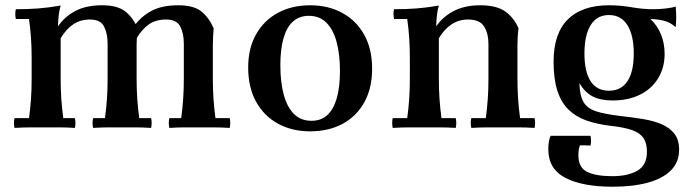

<svg xmlns="http://www.w3.org/2000/svg" viewBox="-20 -483 2612 728"><path d="M35 2Q31 -17 35 -35H90Q95 -71 97.5 -107.5Q100 -144 100 -184V-264Q100 -343 90 -411H40Q36 -430 40 -448Q85 -448 125 -451Q165 -454 210 -462Q205 -446 202.5 -423.5Q200 -401 200 -383L210 -338V-184Q210 -144 212.5 -107.5Q215 -71 220 -35H264Q268 -17 264 2Q232 0 207.5 0Q183 0 155 0Q127 0 97.5 0Q68 0 35 2ZM333 2Q329 -17 333 -35H378Q383 -71 385.5 -107.5Q388 -144 388 -184V-317Q388 -356 374.5 -382.5Q361 -409 321 -409Q285 -409 258 -391Q231 -373 210 -338L200 -383Q224 -419 265 -441Q306 -463 367 -463Q425 -463 454.5 -440Q484 -417 502 -376Q500 -361 499 -344Q498 -327 498 -312V-184Q498 -144 500.5 -107.5Q503 -71 508 -35H553Q557 -17 553 2Q521 0 496.5 0Q472 0 443 0Q415 0 390.5 0Q366 0 333 2ZM622 2Q618 -17 622 -35H667Q672 -71 674.5 -107.5Q677 -144 677 -184V-317Q677 -356 663.5 -382.5Q650 -409 610 -409Q571 -409 545 -391Q519 -373 498 -338L488 -383Q513 -419 553 -441Q593 -463 656 -463Q714 -463 743 -440Q772 -417 790 -376Q789 -361 788 -344Q787 -327 787 -312V-184Q787 -144 789.5 -107.5Q792 -71 797 -35H851Q855 -17 851 2Q819 0 789.5 0Q760 0 732 0Q704 0 679.5 0Q655 0 622 2Z M1151 -423Q1115 -423 1091 -401.5Q1067 -380 1055 -338Q1043 -296 1043 -236Q1043 -171 1056 -123.5Q1069 -76 1095 -50.5Q1121 -25 1161 -25L1156 15Q1088 15 1035 -13.5Q982 -42 951.5 -96.5Q921 -151 921 -227Q921 -300 951 -353Q981 -406 1034 -434.5Q1087 -463 1156 -463ZM1161 -25Q1198 -25 1221.5 -47Q1245 -69 1257 -111Q1269 -153 1269 -213Q1269 -278 1256 -325Q1243 -372 1217 -397.5Q1191 -423 1151 -423L1156 -463Q1224 -463 1277 -434.5Q1330 -406 1360.5 -352Q1391 -298 1391 -222Q1391 -149 1361.5 -95.5Q1332 -42 1279 -13.5Q1226 15 1156 15Z M1469 2Q1465 -17 1469 -35H1524Q1529 -71 1531.5 -107.5Q1534 -144 1534 -184V-264Q1534 -343 1524 -411H1474Q1470 -430 1474 -448Q1519 -448 1559 -451Q1599 -454 1644 -462Q1639 -446 1636.5 -423.5Q1634 -401 1634 -383L1644 -338V-184Q1644 -144 1646.5 -107.5Q1649 -71 1654 -35H1708Q1712 -17 1708 2Q1676 0 1646.5 0Q1617 0 1589 0Q1561 0 1531.5 0Q1502 0 1469 2ZM1767 2Q1763 -17 1767 -35H1822Q1827 -71 1829.5 -107.5Q1832 -144 1832 -184V-317Q1832 -356 1815.5 -382.5Q1799 -409 1755 -409Q1720 -409 1692.5 -391Q1665 -373 1644 -338L1634 -383Q1658 -419 1700 -441Q1742 -463 1801 -463Q1862 -463 1895 -440Q1928 -417 1946 -376Q1944 -361 1943 -344Q1942 -327 1942 -312V-184Q1942 -144 1944.5 -107.5Q1947 -71 1952 -35H2007Q2011 -17 2007 2Q1975 0 1945.5 0Q1916 0 1887 0Q1859 0 1829.5 0Q1800 0 1767 2Z M2289 -139Q2335 -139 2359 -175Q2383 -211 2383 -280Q2383 -349 2359 -387.5Q2335 -426 2289 -426Q2243 -426 2219.5 -387.5Q2196 -349 2196 -280Q2196 -211 2219.5 -175Q2243 -139 2289 -139ZM2059 83Q2059 65 2061.5 52Q2064 39 2068 32H2219Q2223 50 2219 69Q2207 68 2198 68Q2189 68 2179 68Q2177 72 2175 82Q2173 92 2173 106Q2173 152 2206 168.5Q2239 185 2302 185Q2361 185 2397 164Q2433 143 2433 92Q2433 61 2420.5 41.5Q2408 22 2378.5 11Q2349 0 2295 -6Q2244 -12 2204 -26Q2164 -40 2136 -67Q2108 -94 2093.5 -138.5Q2079 -183 2079 -249Q2079 -356 2133 -409.5Q2187 -463 2289 -463Q2332 -463 2375 -455.5Q2418 -448 2456 -448Q2481 -448 2505.5 -451Q2530 -454 2542 -458Q2546 -419 2542 -380Q2523 -397 2500.5 -403.5Q2478 -410 2446 -411Q2472 -387 2486 -353Q2500 -319 2500 -279Q2500 -226 2475 -185.5Q2450 -145 2405.5 -123.5Q2361 -102 2303 -102Q2257 -102 2227 -117.5Q2197 -133 2177 -168Q2178 -122 2192 -97Q2206 -72 2240 -61Q2274 -50 2334 -43Q2379 -38 2418.5 -31.5Q2458 -25 2488.5 -12Q2519 1 2537 24Q2555 47 2555 84Q2555 132 2524 163Q2493 194 2436.5 209.5Q2380 225 2303 225Q2189 225 2124 191.5Q2059 158 2059 83Z"/></svg>

Font: Poltawski Nowy Medium
Style: Regular
Weight: 500
Version: Version 1.001;gftools[0.9.25]